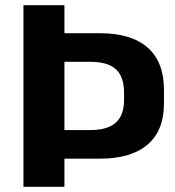

<svg xmlns="http://www.w3.org/2000/svg" viewBox="-20 -720 673 740"><path d="M70.4 -700H228.3V-592H364.9Q485.8 -592 548.9 -536.7Q611.9 -481.3 611.9 -374.7V-319.8Q611.9 -216.7 548.6 -162.6Q485.4 -108.5 364.9 -108.5H221.2V-218.7H327.3Q394.7 -218.7 426.4 -247.5Q458.2 -276.3 458.2 -335.3V-361.3Q458.2 -424.3 426.7 -453Q395.2 -481.8 327.3 -481.8H192.6L228.3 -517.8V0H70.4Z"/></svg>

Font: Pathway Extreme 8pt Thin
Style: Regular
Weight: 100
Designer: Eduardo Rodriguez Tunni
Foundry: Eduardo Rodriguez Tunni
Version: Version 1.000